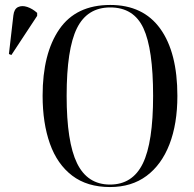

<svg xmlns="http://www.w3.org/2000/svg" viewBox="-20 -745 784 775"><path d="M424 10Q332 10 271.5 -36Q211 -82 181.5 -165Q152 -248 152 -359Q152 -529 219.5 -627Q287 -725 425 -725Q558 -725 627 -629Q696 -533 696 -358Q696 -245 664 -162.5Q632 -80 571.5 -35Q511 10 424 10ZM424 0Q515 0 556.5 -85Q598 -170 598 -358Q598 -547 559 -631Q520 -715 425 -715Q332 -715 290.5 -631Q249 -547 249 -358Q249 -172 291 -86Q333 0 424 0ZM26 -523 16 -527 34 -683Q37 -709 53 -716.5Q69 -724 90 -717Q111 -710 130 -693V-681Z"/></svg>

Font: Noto Serif Display Condensed
Style: Regular
Weight: 400
Width: 3
Designer: Monotype Design Team
Foundry: Monotype Imaging Inc.
Version: Version 2.009